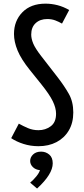

<svg xmlns="http://www.w3.org/2000/svg" viewBox="-20 -807 471 1072"><path d="M194.8 9.3Q150.9 9.3 111.1 -3.4Q71.3 -16.1 42.5 -35.6L85 -116.7Q109.4 -103 136.2 -91.6Q163.1 -80.1 194.8 -80.1Q233.9 -80.1 263.4 -102.1Q293 -124 293 -171.9Q293 -204.1 274.7 -241.9Q256.3 -279.8 210 -337.4L146 -417Q98.1 -476.6 78.1 -525.1Q58.1 -573.7 58.1 -617.2Q58.1 -690.4 105 -738.5Q151.9 -786.6 234.4 -786.6Q267.6 -786.6 301 -778.1Q334.5 -769.5 366.2 -751L326.2 -675.3Q308.6 -685.5 288.6 -693.1Q268.6 -700.7 244.1 -700.7Q203.6 -700.7 179 -677.7Q154.3 -654.8 154.3 -613.8Q154.3 -591.3 165.3 -564.5Q176.3 -537.6 209.5 -494.6L302.7 -374.5Q338.9 -327.6 364 -283.4Q389.2 -239.3 389.2 -179.2Q389.2 -120.6 364 -78.4Q338.9 -36.1 295.2 -13.4Q251.5 9.3 194.8 9.3ZM187 245.6 148.4 212.9Q167 197.3 182.9 177.7Q198.7 158.2 203.1 143.1Q178.2 140.6 163.3 125.7Q148.4 110.8 148.4 91.8Q148.4 70.8 165 55.2Q181.6 39.6 209.5 39.6Q235.4 39.6 254.9 55.9Q274.4 72.3 274.4 105Q274.4 165.5 187 245.6Z"/></svg>

Font: Voltaire
Style: Regular
Weight: 400
Designer: Yvonne Schüttler, Eben Sorkin, Emma Marichal
Foundry: Sorkin Type Co.
Version: Version 1.010; ttfautohint (v1.8.4.7-5d5b)